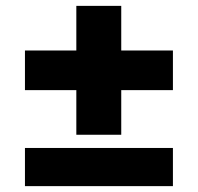

<svg xmlns="http://www.w3.org/2000/svg" viewBox="-20 -640 674 654"><path d="M65 -333H240V-181H393V-333H569V-468H393V-620H240V-468H65ZM65 -6H569V-136H65Z"/></svg>

Font: Jost
Style: Bold
Weight: 700
Version: Version 3.710